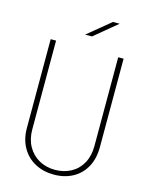

<svg xmlns="http://www.w3.org/2000/svg" viewBox="-139 -1030 883 1137"><g transform="rotate(15 302.5 -462.0)"><path d="M79 -205V-750H112V-206Q112 -146 137 -101.5Q162 -57 205.5 -33Q249 -9 303 -9Q357 -9 400.5 -32.5Q444 -56 468.5 -100.5Q493 -145 493 -206V-750H526V-207Q526 -138 498 -86.5Q470 -35 419.5 -7.5Q369 20 304 20Q239 20 188 -7.5Q137 -35 108 -86Q79 -137 79 -205ZM409 -944H450L311 -829H269Z"/></g></svg>

Font: Poiret One
Style: Regular
Weight: 400
Designer: Denis Masharov (denis.masharov@gmail.com), Cyreal (Charset Expansion)
Foundry: Denis Masharov
Version: Version 1.101